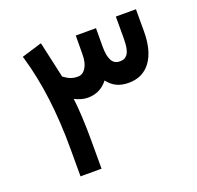

<svg xmlns="http://www.w3.org/2000/svg" viewBox="-114 -763 909 884"><g transform="rotate(-20 340.5 -321.0)"><path d="M281.7 -437.5Q305.7 -437.5 320.8 -461.7Q335.9 -485.8 335.9 -528.3L336.4 -608.9V-618.7H346.2H425.8H435.5V-608.9L435.1 -528.3Q435.1 -483.9 447.3 -460.7Q459.5 -437.5 487.3 -437.5Q499 -437.5 507.3 -440.7Q515.6 -443.8 523.4 -453.1Q531.2 -462.4 535.4 -481.9Q539.6 -501.5 539.6 -530.8V-627.9V-637.7H549.3H628.4H638.2V-627.9V-530.8Q638.2 -435.1 599.9 -382.8Q561.5 -330.6 492.2 -330.6Q458.5 -330.6 433.8 -342.3Q409.2 -354 390.1 -378.9Q353 -330.6 292 -330.6Q261.7 -330.6 228 -347.7Q238.3 -262.7 238.3 -136.7V-11.7V-2H228.5H145H135.3V-11.7V-136.7Q135.3 -401.4 76.7 -600.6L73.7 -609.9L83 -612.8L163.1 -637.2L173.3 -640.1L175.8 -629.9L212.9 -462.9Q231 -449.2 246.1 -443.4Q261.2 -437.5 281.7 -437.5Z"/></g></svg>

Font: Shabnam Medium WOL
Style: Medium-WOL
Weight: 500
Foundry: DejaVu fonts team - Redesigned by Saber Rastikerdar - Based on Vazir font
Version: Version 5.0.0